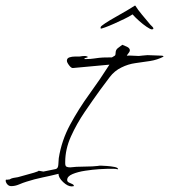

<svg xmlns="http://www.w3.org/2000/svg" viewBox="-37 -622 605 686"><path d="M219 44Q205 44 188.5 28.5Q172 13 172 -1Q144 6 115 12Q86 18 58 27Q45 31 31 37Q17 43 3 43Q-5 43 -10.5 37Q-16 31 -17 23L-16 22V20H-8Q-8 20 -7 19.5Q-6 19 -5 19Q-4 19 -5 20L-3 19Q6 14 12 13.5Q18 13 27 11Q33 9 50.5 4.5Q68 0 84.5 -5Q101 -10 101 -12L118 -9L162 -18Q171 -20 171.5 -35Q172 -50 173 -57Q183 -120 213.5 -176.5Q244 -233 282.5 -286Q321 -339 354 -391L224 -379Q218 -378 210 -388.5Q202 -399 202 -405Q202 -414 211 -417Q220 -420 231 -420Q242 -420 247 -420Q252 -421 257 -421.5Q262 -422 266 -422Q272 -422 274 -420H276V-417L265 -414V-411H272Q279 -411 286 -411.5Q293 -412 299 -413Q319 -416 331 -416.5Q343 -417 363 -417Q370 -421 373 -423Q376 -425 376 -432Q376 -444 384 -450Q392 -456 400 -462Q406 -460 416.5 -455Q427 -450 427 -442Q427 -438 422.5 -432.5Q418 -427 416 -423Q427 -424 437.5 -423Q448 -422 459 -422Q461 -422 472.5 -423.5Q484 -425 490 -425Q504 -425 517 -424Q530 -423 543 -423L548 -420Q525 -408 499 -404Q473 -400 447 -396.5Q421 -393 397 -381Q372 -369 355 -346.5Q338 -324 321 -301Q295 -265 266 -222.5Q237 -180 216.5 -134.5Q196 -89 196 -43V-39Q196 -29 200.5 -26.5Q205 -24 214 -24Q219 -24 225 -25Q231 -26 236 -26Q255 -27 274 -27Q293 -27 311 -29Q315 -30 318.5 -30Q322 -30 326 -30Q330 -30 344.5 -29Q359 -28 372 -25.5Q385 -23 385 -17Q376 -19 367 -19Q358 -19 349 -19Q340 -19 317 -17.5Q294 -16 267.5 -12Q241 -8 222 0Q203 8 203 21Q203 27 209 30Q215 33 221 35.5Q227 38 227 43Q225 43 223 43.5Q221 44 219 44ZM505 -517Q499 -518 486.5 -526.5Q474 -535 460.5 -547Q447 -559 438 -569Q437 -572 434 -569Q425 -563 407.5 -554.5Q390 -546 371 -537.5Q352 -529 338 -524Q324 -519 323 -520Q322 -522 322.5 -523.5Q323 -525 323 -526Q324 -529 339 -539Q354 -549 375.5 -561Q397 -573 416.5 -584.5Q436 -596 445 -602Q447 -602 447 -601Q455 -588 469.5 -570.5Q484 -553 500 -534Q504 -530 507.5 -526.5Q511 -523 511 -520Q511 -517 505 -517Z"/></svg>

Font: Qwitcher Grypen
Style: Regular
Weight: 400
Designer: Robert E. Leuschke
Foundry: Robert E. Leuschke
Version: Version 1.100; ttfautohint (v1.8.3)